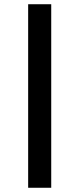

<svg xmlns="http://www.w3.org/2000/svg" viewBox="-20 -750 376 907"><path d="M113 137V-730H222V137Z"/></svg>

Font: Arima Thin SemiBold
Style: Regular
Weight: 600
Version: Version 1.100